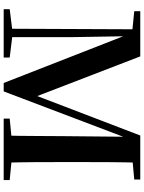

<svg xmlns="http://www.w3.org/2000/svg" viewBox="110 -891 781 1041"><g transform="rotate(90 500.5 -370.5)"><path d="M29.7 0H291.8V-32.6L171.7 -47.3H149.4L29.7 -32.6ZM40.8 -707.9 178.2 -694.2H191.8V-740.5H40.8ZM135.7 0H181.5V-360L175.2 -740.5H138.9ZM429.9 0H475.5L728.5 -666.6L740.7 -698.4H766.2V-740.5H714.7L494.5 -165.6L487.8 -148.8H513.7L285.7 -740.5H150.5V-698.4H157ZM623.2 0H956.3V-32.6L801.8 -47.3H775.8L623.2 -32.6ZM714.8 0H862.1C858.7 -112.9 858.7 -229 858.7 -346.1V-393.6C858.7 -510 858.7 -626.4 862.1 -740.5H722.2L718.2 -326.5C716.8 -231.2 718.2 -115.1 714.8 0ZM787.7 -694.2H802.5L953.5 -707.9V-740.5H787.7Z"/></g></svg>

Font: Source Han Serif TW VF
Style: Regular
Weight: 250
Designer: Ryoko NISHIZUKA 西塚涼子 (kana & ideographs); Frank Grießhammer (Latin, Greek & Cyrillic); Wenlong ZHANG 张文龙 (bopomofo); San
Foundry: Adobe
Version: Version 2.002;hotconv 1.1.0;makeotfexe 2.6.0